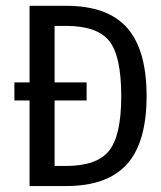

<svg xmlns="http://www.w3.org/2000/svg" viewBox="-20 -624 540 644"><path d="M202.1 -604.5Q340.8 -604.5 406.2 -530.8Q471.7 -457 471.7 -301.8Q471.7 -146.5 405.8 -73.2Q339.8 0 202.1 0H79.1V-287.1H28.3V-347.7H79.1V-604.5ZM202.1 -67.4Q304.7 -67.4 345.7 -118.2Q386.7 -168.9 386.7 -301.8Q386.7 -436.5 346.2 -486.8Q305.7 -537.1 202.1 -537.1H163.1V-347.7H270.5V-287.1H163.1V-67.4Z"/></svg>

Font: BabelStone Irk Bitig
Style: Regular
Weight: 400
Designer: Andrew West
Foundry: BabelStone
Version: Version 1.03 June 7, 2023